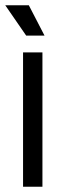

<svg xmlns="http://www.w3.org/2000/svg" viewBox="-36 -713 231 733"><path d="M52 0V-513H126V0ZM64 -577 -16 -693H74L134 -577Z"/></svg>

Font: Bricolage Grotesque 48pt Light
Style: Regular
Weight: 300
Designer: Mathieu Triay
Foundry: Atelier Triay
Version: Version 1.000; ttfautohint (v1.8.4.7-5d5b);gftools[0.9.32]